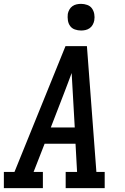

<svg xmlns="http://www.w3.org/2000/svg" viewBox="-29 -974 649 994"><path d="M-9 0V-84H46L310 -735H421L470 -84H513V0H311V-84H370L362 -230H202L145 -84H193V0ZM234 -314H358L348 -490Q346 -516 345 -542.5Q344 -569 342 -596Q332 -569 322 -542.5Q312 -516 302 -490ZM391 -816Q374 -816 358.5 -821.5Q343 -827 334 -839.5Q325 -852 322.5 -868.5Q320 -885 322 -902Q324 -913 330 -924Q336 -935 346 -942Q356 -949 367.5 -951.5Q379 -954 391 -954Q407 -954 422.5 -948.5Q438 -943 447 -930.5Q456 -918 459 -901.5Q462 -885 459 -868Q457 -857 451 -846Q445 -835 435 -828Q425 -821 413.5 -818.5Q402 -816 391 -816Z"/></svg>

Font: Iosevka Etoile Medium Oblique
Style: Regular
Weight: 500
Italic angle: -9°
Designer: Belleve Invis
Foundry: Belleve Invis
Version: Version 15.5.2; ttfautohint (v1.8.4)